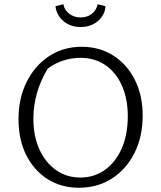

<svg xmlns="http://www.w3.org/2000/svg" viewBox="-20 -875 757 903"><path d="M351 8Q268 8 204 -32.5Q140 -73 103.5 -145.5Q67 -218 67 -315Q67 -413 105.5 -490Q144 -567 211 -611Q278 -655 364 -655Q448 -655 512.5 -614Q577 -573 614 -500Q651 -427 651 -331Q651 -232 612.5 -155.5Q574 -79 506.5 -35.5Q439 8 351 8ZM358 -40Q423 -40 473.5 -76Q524 -112 552.5 -177Q581 -242 581 -328Q581 -410 553.5 -472Q526 -534 476 -568.5Q426 -603 358 -603Q318 -603 278.5 -590.5Q239 -578 205 -553Q137 -441 137 -317Q137 -235 165 -173Q193 -111 243 -75.5Q293 -40 358 -40ZM359 -748Q310 -748 277.5 -776.5Q245 -805 241 -846L278 -855Q283 -828 305.5 -810.5Q328 -793 359 -793Q391 -793 412.5 -810.5Q434 -828 439 -855L476 -846Q474 -805 441 -776.5Q408 -748 359 -748Z"/></svg>

Font: Piazzolla Light
Style: Regular
Weight: 300
Designer: Juan Pablo del Peral
Foundry: Huerta Tipografica
Version: Version 1.330